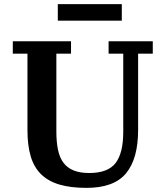

<svg xmlns="http://www.w3.org/2000/svg" viewBox="-20 -898 798 930"><path d="M399 12Q322 12 268 -4Q214 -20 179.5 -53.5Q145 -87 129 -140Q113 -193 113 -268V-638H42V-698H324V-638H253V-261Q253 -210 261 -172Q269 -134 287.5 -109.5Q306 -85 336.5 -72.5Q367 -60 412 -60Q503 -60 540 -108.5Q577 -157 577 -259V-638H506V-698H720V-638H649V-269Q649 -129 590.5 -58.5Q532 12 399 12ZM260 -878H570V-798H260Z"/></svg>

Font: IBM Plex Serif SmBld
Style: Regular
Weight: 600
Designer: Mike Abbink, Paul van der Laan, Pieter van Rosmalen
Foundry: Bold Monday
Version: Version 3.001